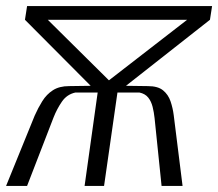

<svg xmlns="http://www.w3.org/2000/svg" viewBox="-24 -611 717 631"><path d="M-4 0 90 -231Q101 -256 115 -278.5Q129 -301 150 -314.5Q171 -328 203 -328L274 -329L58 -546L65 -591H673L666 -546L390 -329L462 -328Q495 -328 512 -314Q529 -300 536.5 -278Q544 -256 547 -232L576 0H507L484 -223Q482 -242 477.5 -260Q473 -278 463 -290.5Q453 -303 434 -307H362L318 0H254L297 -307H224Q196 -301 179.5 -277Q163 -253 152 -225L65 0ZM334 -347 591 -546H133Z"/></svg>

Font: Alumni Sans
Style: Italic
Weight: 400
Italic angle: -8°
Version: Version 1.016